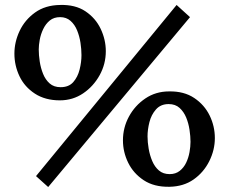

<svg xmlns="http://www.w3.org/2000/svg" viewBox="-20 -736 921 773"><path d="M174 17 125 -27 691 -716 745 -667ZM221 -332Q162 -332 120.5 -359Q79 -386 58.5 -429Q38 -472 38 -520Q38 -567 59 -611.5Q80 -656 121 -685.5Q162 -715 221 -716Q283 -718 324 -690.5Q365 -663 385.5 -619.5Q406 -576 406 -530Q406 -478 381 -433Q356 -388 314.5 -360Q273 -332 221 -332ZM224 -385Q257 -385 275 -405.5Q293 -426 300.5 -456Q308 -486 308 -514Q308 -538 304 -564Q300 -590 290.5 -613.5Q281 -637 264 -652Q247 -667 222 -667Q197 -667 180.5 -653.5Q164 -640 154 -619Q144 -598 140 -576Q136 -554 136 -537Q136 -514 140 -488Q144 -462 153.5 -438.5Q163 -415 180 -400Q197 -385 224 -385ZM662 16Q600 17 558.5 -10.5Q517 -38 496 -81Q475 -124 475 -171Q475 -222 499 -266.5Q523 -311 565 -339.5Q607 -368 661 -368Q721 -369 762 -341.5Q803 -314 824 -271Q845 -228 845 -180Q845 -132 822.5 -87Q800 -42 759.5 -13.5Q719 15 662 16ZM663 -35Q687 -35 703.5 -48Q720 -61 729.5 -81Q739 -101 743 -123.5Q747 -146 747 -165Q747 -187 743 -213.5Q739 -240 729.5 -263Q720 -286 703 -301.5Q686 -317 659 -317Q627 -317 608 -295.5Q589 -274 581.5 -244Q574 -214 574 -187Q574 -164 578.5 -137.5Q583 -111 593 -87.5Q603 -64 620 -49.5Q637 -35 663 -35Z"/></svg>

Font: Lora Medium
Style: Regular
Weight: 500
Designer: Olga Karpushina, Alexei Vanyashin (Cyrillic)
Foundry: Cyreal
Version: Version 3.004